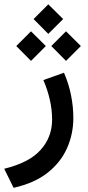

<svg xmlns="http://www.w3.org/2000/svg" viewBox="-39 -624 415 910"><path d="M120.1 -533.7 189.9 -603.5 260.3 -533.7 189.9 -463.4ZM204.1 -405.8 273.9 -475.6 344.2 -405.8 273.9 -335.4ZM38.1 -405.8 107.9 -475.6 178.2 -405.8 107.9 -335.4ZM264.2 -279.3Q286.6 -228 297.6 -173.1Q308.6 -118.2 308.6 -64.9Q308.6 10.7 278.8 78.1Q249 145.5 186.5 194.8Q124 244.1 25.4 266.1L-19 175.8Q99.6 147 153.8 86.2Q208 25.4 208 -57.1Q208 -147.5 166.5 -244.6Z"/></svg>

Font: Vazir Medium FD-WOL-UI
Style: Medium-FD-WOL-UI
Weight: 500
Designer: Saber Rastikerdar
Foundry: Saber Rastikerdar
Version: Version 30.0.0